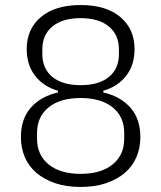

<svg xmlns="http://www.w3.org/2000/svg" viewBox="-20 -730 640 762"><path d="M300 12Q243 12 199 -3Q155 -18 124.5 -44Q94 -70 78.5 -106.5Q63 -143 63 -186Q63 -259 103 -303.5Q143 -348 210 -363V-370Q153 -386 119.5 -429Q86 -472 86 -535Q86 -615 142.5 -662.5Q199 -710 300 -710Q401 -710 457.5 -662.5Q514 -615 514 -535Q514 -472 480.5 -429Q447 -386 390 -370V-363Q457 -348 497 -303.5Q537 -259 537 -186Q537 -143 521.5 -106.5Q506 -70 475.5 -44Q445 -18 401 -3Q357 12 300 12ZM300 -40Q381 -40 427 -77.5Q473 -115 473 -179V-202Q473 -267 427 -304Q381 -341 300 -341Q219 -341 173 -304Q127 -267 127 -202V-179Q127 -115 173 -77.5Q219 -40 300 -40ZM300 -392Q372 -392 412 -424.5Q452 -457 452 -516V-534Q452 -592 412 -625Q372 -658 300 -658Q228 -658 188 -625Q148 -592 148 -534V-516Q148 -457 188 -424.5Q228 -392 300 -392Z"/></svg>

Font: IBM Plex Sans Thai Looped Light
Style: Regular
Weight: 300
Designer: Mike Abbink, Paul van der Laan, Pieter van Rosmalen, Ben Mitchell, Mark Frömberg
Foundry: Bold Monday
Version: Version 1.1